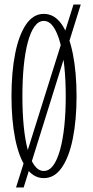

<svg xmlns="http://www.w3.org/2000/svg" viewBox="-20 -772 411 844"><path d="M50.5 52 303 -752H335L84 52ZM172.5 11Q126 11 94.2 -35.8Q62.5 -82.5 46.5 -163.5Q30.5 -244.5 30.5 -349Q30.5 -454 46.5 -535.5Q62.5 -617 94.2 -664Q126 -711 172.5 -711Q220 -711 252 -664Q284 -617 300.2 -535.5Q316.5 -454 316.5 -349Q316.5 -244.5 300.2 -163.5Q284 -82.5 252 -35.8Q220 11 172.5 11ZM172.5 -20.5Q196.5 -20.5 214.2 -45Q232 -69.5 244.2 -114Q256.5 -158.5 262.8 -218.5Q269 -278.5 269 -349Q269 -419.5 262.8 -479.8Q256.5 -540 244.2 -584.8Q232 -629.5 214.2 -654.8Q196.5 -680 172.5 -680Q149 -680 131.2 -654.8Q113.5 -629.5 101.8 -584.8Q90 -540 84.2 -479.8Q78.5 -419.5 78.5 -349Q78.5 -278.5 84.2 -218.5Q90 -158.5 101.8 -114Q113.5 -69.5 131.2 -45Q149 -20.5 172.5 -20.5Z"/></svg>

Font: Imbue Thin 10pt ExtraLight
Style: Regular
Weight: 250
Version: Version 1.102